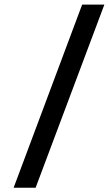

<svg xmlns="http://www.w3.org/2000/svg" viewBox="-20 -762 488 860"><path d="M41 79 348 -741.5H447.5L139.5 79Z"/></svg>

Font: Karla SemiBold
Style: Italic
Weight: 600
Italic angle: -8°
Designer: Jonathan Pinhorn
Version: Version 2.004;gftools[0.9.33]